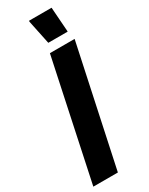

<svg xmlns="http://www.w3.org/2000/svg" viewBox="-244 -922 745 962"><g transform="rotate(-30 128.5 -440.5)"><path d="M-16 0 130 -688H273L126 0ZM149 -737 120 -876 121 -881H251L261 -742V-737Z"/></g></svg>

Font: Saira ExtraCondensed Black
Style: Italic
Weight: 900
Width: 2
Italic angle: -12°
Designer: Hector Gatti with collaboration of the Omnibus-Type team
Foundry: Omnibus-Type
Version: Version 1.101